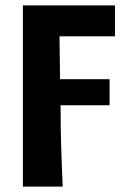

<svg xmlns="http://www.w3.org/2000/svg" viewBox="-20 -516 473 713"><path d="M65 177V-496H407V-381H201L203 -222H387V-125H205Q205 -49 207 22.5Q209 94 213 177Z"/></svg>

Font: hySource Sans Pro
Style: Bold
Weight: 700
Designer: Paul D. Hunt
Foundry: Adobe Systems Incorporated
Version: Version 2.021;PS 2.000;hotconv 1.0.86;makeotf.lib2.5.63406